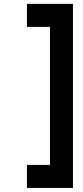

<svg xmlns="http://www.w3.org/2000/svg" viewBox="-20 -840 421 978"><path d="M117.2 117.2V0H234.4V-703.1H117.2V-820.3H351.6V117.2Z"/></svg>

Font: Gerhaus
Style: Regular
Weight: 400
Designer: GGBotNet
Foundry: GGBotNet
Version: 1.01